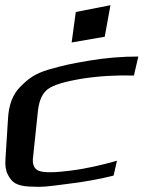

<svg xmlns="http://www.w3.org/2000/svg" viewBox="-71 -692 555 737"><path d="M365 -18 378 -75C315 -57 255 -44 200 -37C138 -29 98 -29 79 -36C60 -43 52 -61 56 -90L75 -270C80 -308 92 -335 113 -350C134 -366 178 -379 244 -390C308 -400 375 -404 443 -402L460 -475C397 -475 334 -470 270 -459C200 -447 175 -442 116 -425C62 -409 38 -390 8 -360C-23 -330 -37 -288 -40 -240L-50 -82C-52 -57 -49 -37 -41 -22C-26 8 -8 21 40 24C91 27 112 24 180 15C249 7 310 -4 365 -18ZM331 -551 353 -672 220 -646 204 -529Z"/></svg>

Font: Gamestation Warped
Style: Italic
Weight: 400
Designer: Jonas Hecksher
Foundry: Jonas Hecksher, Playtypeª, e-types AS
Version: Version 1.003